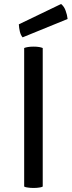

<svg xmlns="http://www.w3.org/2000/svg" viewBox="-20 -928 354 950"><path d="M99.6 -4.9Q106.4 -1 118.2 0Q129.9 2 146.5 2Q162.1 2 173.8 0Q184.6 -1 191.4 -4.9Q191.4 -233.4 191.4 -690.4Q184.6 -693.4 173.8 -695.3Q162.1 -697.3 146.5 -697.3Q129.9 -697.3 118.2 -695.3Q106.4 -693.4 99.6 -690.4Q99.6 -656.2 99.6 -589.8Q99.6 -443.4 99.6 -4.9ZM282.2 -908.2Q229.5 -882.8 73.2 -807.6Q74.2 -789.1 78.1 -772.5Q82 -754.9 91.8 -743.2Q166 -773.4 314.5 -834Q312.5 -854.5 304.7 -875Q297.9 -895.5 282.2 -908.2Z"/></svg>

Font: cl
Style: Regular
Weight: 400
Designer: Mitja Miklavcic
Version: Version 1.0